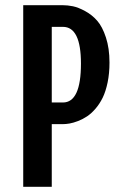

<svg xmlns="http://www.w3.org/2000/svg" viewBox="-20 -720 490 740"><path d="M69.5 0V-700H221Q240.5 -700 261.2 -695.8Q282 -691.5 308.2 -677.2Q334.5 -663 354.5 -640.2Q374.5 -617.5 388.2 -575.8Q402 -534 402 -479Q402 -437.5 394.8 -402.5Q387.5 -367.5 375.8 -343.5Q364 -319.5 348 -301Q332 -282.5 315.5 -271.5Q299 -260.5 280.8 -253.5Q262.5 -246.5 248.2 -244Q234 -241.5 221 -241.5H179.5V0ZM179.5 -325H222.5Q292 -325 292 -475Q292 -616.5 222.5 -616.5H179.5Z"/></svg>

Font: League Mono Condensed Medium
Style: Regular
Weight: 500
Width: 1
Designer: Tyler Finck
Foundry: The League of Moveable Type / Tyler Finck
Version: Version 2.210